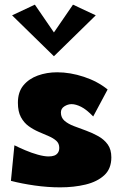

<svg xmlns="http://www.w3.org/2000/svg" viewBox="-20 -785 526 826"><path d="M239 21Q185 21 129 13Q73 5 27 -7L42 -160Q62 -150 89 -138.5Q116 -127 143 -119.5Q170 -112 189 -112Q203 -112 213 -115.5Q223 -119 229 -127.5Q235 -136 235 -149Q235 -168 222 -179.5Q209 -191 189 -199.5Q169 -208 146 -218Q123 -228 103 -242.5Q83 -257 70 -281Q57 -305 57 -343Q57 -389 80.5 -417.5Q104 -446 142.5 -460Q181 -474 226 -474Q282 -474 341 -454.5Q400 -435 443 -400L381 -284Q352 -314 329 -325.5Q306 -337 288 -337Q272 -337 257 -327.5Q242 -318 242 -301Q242 -279 257.5 -265.5Q273 -252 298 -242.5Q323 -233 350.5 -223Q378 -213 403 -199Q428 -185 443.5 -163.5Q459 -142 459 -108Q459 -59 428.5 -31Q398 -3 348 9Q298 21 239 21ZM130 -765 226 -625 212 -543 32 -719ZM294 -765 392 -719 212 -543 198 -625Z"/></svg>

Font: Marhey
Style: Bold
Weight: 700
Designer: Nur Syamsi & Bustanul Arifin
Foundry: Namelatype
Version: Version 1.000